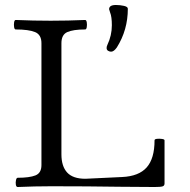

<svg xmlns="http://www.w3.org/2000/svg" viewBox="-20 -746 759 769"><path d="M425 -539Q419 -539 413 -542.5Q407 -546 407 -554Q407 -560 410 -566Q428 -604 428 -645Q428 -679 421 -696Q417 -707 417 -709Q417 -726 444 -726Q461 -726 476.5 -722.5Q492 -719 492 -711Q492 -626 448 -556Q436 -539 425 -539ZM51 3Q45 3 43.5 -6Q42 -15 44 -24.5Q46 -34 51 -34Q98 -34 122 -43.5Q146 -53 146 -85V-573Q146 -607 120.5 -617.5Q95 -628 43 -628Q38 -628 36.5 -637.5Q35 -647 36.5 -656.5Q38 -666 43 -666Q113 -663 183 -663Q252 -663 321 -666Q326 -666 327.5 -656.5Q329 -647 327.5 -637.5Q326 -628 321 -628Q273 -628 249.5 -617.5Q226 -607 226 -573V-128Q226 -80 249 -55Q272 -30 322 -30L469 -37Q536 -40 567.5 -75.5Q599 -111 599 -184Q599 -189 609 -190Q619 -191 629 -189.5Q639 -188 639 -184V-11Q639 -2 631 0.5Q623 3 599 3Q524 3 458 2Q392 1 326.5 0.5Q261 0 186 0Q118 0 51 3Z"/></svg>

Font: Junicode SmExp
Style: Regular
Weight: 400
Width: 6
Designer: Peter S. Baker
Version: Version 2.205; ttfautohint (v1.8.4)